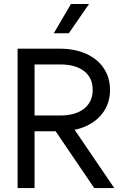

<svg xmlns="http://www.w3.org/2000/svg" viewBox="-20 -954 622 974"><path d="M69.3 -707H155.3V0H69.3ZM153.3 -368.2H285.2Q363.3 -368.2 406.7 -402.8Q450.2 -437.5 450.2 -498Q450.2 -559.6 406.7 -593.3Q363.3 -627 285.2 -627H153.3V-707H284.2Q359.4 -707 417 -681.2Q474.6 -655.3 506.3 -607.9Q538.1 -560.5 538.1 -498Q538.1 -435.5 506.3 -388.2Q474.6 -340.8 417 -314.5Q359.4 -288.1 284.2 -288.1H153.3ZM234.4 -329.1H335.9L559.6 0H458ZM431.6 -933.6H339.8L252.9 -785.2H329.1Z"/></svg>

Font: Wanted Sans Std Variable
Style: Regular
Weight: 400
Designer: Original Design by Kil Hyung-jin and Kang Hanbin, Wanted Lab, Inc;
Foundry: Wanted Lab, Inc.
Version: Version 1.003;Glyphs 3.2 (3227)